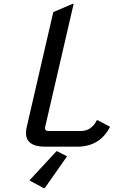

<svg xmlns="http://www.w3.org/2000/svg" viewBox="-20 -777 603 1017"><path d="M219.7 0Q117.7 0 117.7 -73.2Q117.7 -87.4 121.6 -104.5L262.2 -712.9L365.2 -756.8H370.1L219.2 -104.5Q214.4 -83 238.8 -83H407.2Q464.8 -83 492.7 -140.1H497.6L563 -105.5Q509.3 0 388.2 0ZM216.8 219.7H211.9L135.7 178.7L278.8 24.4H283.7L335 51.3Z"/></svg>

Font: Nova Script
Style: Regular
Weight: 400
Italic angle: -13°
Version: Version 2.001